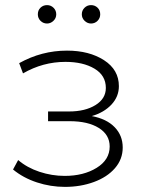

<svg xmlns="http://www.w3.org/2000/svg" viewBox="-20 -726 566 751"><path d="M428.5 -228.5C407.5 -250.2 377.7 -264.7 339 -272C371 -281.3 396.7 -296.3 416 -317C435.3 -337.7 445 -361.7 445 -389C445 -431.7 425.7 -465.5 387 -490.5C348.3 -515.5 300 -528 242 -528C176 -528 113.7 -511.7 55 -479L70 -439C122 -469 177.3 -484 236 -484C282 -484 319.8 -475.2 349.5 -457.5C379.2 -439.8 394 -414.7 394 -382C394 -354 380.5 -331.7 353.5 -315C326.5 -298.3 292 -290 250 -290H168V-252H252C300 -252 338.2 -243.2 366.5 -225.5C394.8 -207.8 409 -183.7 409 -153C409 -118.3 392 -90.5 358 -69.5C324 -48.5 282.3 -38 233 -38C199.7 -38 166.8 -43.3 134.5 -54C102.2 -64.7 74.3 -80 51 -100L31 -63C57.7 -41 88.8 -24.2 124.5 -12.5C160.2 -0.8 196.7 5 234 5C274.7 5 312.3 -1.3 347 -14C381.7 -26.7 409.2 -44.7 429.5 -68C449.8 -91.3 460 -118.3 460 -149C460 -180.3 449.5 -206.8 428.5 -228.5ZM138.5 -644.5C145.5 -637.5 154 -634 164 -634C173.3 -634 181.7 -637.5 189 -644.5C196.3 -651.5 200 -660 200 -670C200 -680 196.5 -688.5 189.5 -695.5C182.5 -702.5 174 -706 164 -706C154 -706 145.5 -702.7 138.5 -696C131.5 -689.3 128 -680.7 128 -670C128 -660 131.5 -651.5 138.5 -644.5ZM311 -644.5C318.3 -637.5 326.7 -634 336 -634C346 -634 354.5 -637.5 361.5 -644.5C368.5 -651.5 372 -660 372 -670C372 -680.7 368.5 -689.3 361.5 -696C354.5 -702.7 346 -706 336 -706C326 -706 317.5 -702.5 310.5 -695.5C303.5 -688.5 300 -680 300 -670C300 -660 303.7 -651.5 311 -644.5Z"/></svg>

Font: Montserrat Custom ExtraLight
Style: Regular
Weight: 300
Designer: Julieta Ulanovsky
Foundry: Julieta Ulanovsky
Version: Version 7.200